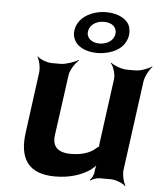

<svg xmlns="http://www.w3.org/2000/svg" viewBox="-56 -842 771 917"><g transform="rotate(5 329.5 -383.5)"><path d="M306 -104C242 -104 216 -134 223 -186L263 -478C266 -502 290 -539 307 -552L304 -554C286 -542 244 -528 220 -528H179C155 -528 120 -542 109 -554L107 -552C117 -539 125 -502 122 -478L83 -187C66 -64 110 10 240 10C310 10 363 -8 405 -35C418 -45 436 -60 441 -70L438 -72C432 -62 428 -43 427 -29V-27C426 -15 416 5 408 12L411 15C418 8 440 0 452 0H507C531 0 566 14 577 26L580 24C570 11 561 -26 564 -50L622 -478C625 -502 645 -539 659 -552L657 -554C642 -542 603 -528 579 -528H538C514 -528 476 -542 462 -554L459 -552C472 -539 484 -502 481 -478L439 -167C439 -164 437 -150 439 -148L442 -152C440 -153 428 -145 427 -143C400 -118 361 -104 306 -104ZM272 -693C270 -679 272 -666 276 -655C288 -621 328 -595 390 -595C409 -595 428 -598 445 -603C492 -616 527 -645 534 -693C536 -706 534 -719 531 -732C521 -766 478 -793 417 -793C398 -793 379 -790 362 -785C316 -771 279 -741 272 -693ZM410 -746C450 -746 473 -724 469 -693C465 -663 435 -641 396 -641C358 -641 333 -664 337 -693C341 -724 370 -746 410 -746Z"/></g></svg>

Font: Asimov
Style: EdgeWideIt
Weight: 500
Designer: Google
Version: Version 2.000980: 2014